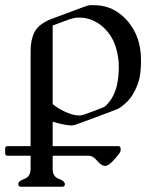

<svg xmlns="http://www.w3.org/2000/svg" viewBox="-20 -474 595 744"><path d="M176.3 -399.4 184.1 -402.3 308.6 -448.7Q322.8 -454.1 333.5 -454.1Q345.7 -454.1 353 -453.6Q419.4 -451.2 469.2 -398.4Q517.6 -345.7 524.9 -271Q526.4 -252.4 526.4 -234.9Q526.4 -208.5 522.9 -184.6Q517.1 -144 492.2 -104Q479.5 -83 450.2 -60.5Q439.5 -52.2 426.3 -47.9Q388.2 -33.2 350.1 -19Q312 -4.9 273.9 8.8Q264.2 12.2 255.9 12.2Q227.5 10.7 184.1 -2.4V92.3H438Q447.3 92.3 447.3 101.6V109.9Q447.3 116.7 423.8 143.1Q401.4 168.9 387.2 168.9H386.2Q371.1 167.5 356 148.4Q340.8 129.4 321.8 129.4H184.1V180.2Q184.1 210.4 207.8 219Q231.4 227.5 231.4 239.7Q231.4 249.5 221.7 249.5H61Q50.8 249.5 50.8 239.7Q50.8 227.5 74.7 219Q98.6 210.4 98.6 180.2V129.4H9.8Q0 129.4 0 120.1V101.6Q0 92.3 9.8 92.3H98.6V-275.9Q98.6 -319.8 113.8 -349.9Q128.9 -379.9 176.3 -399.4ZM184.1 -70.8Q204.1 -53.7 233.2 -40.5Q262.2 -27.3 285.6 -26.4Q295.9 -26.4 306.6 -30.3Q323.2 -36.1 340.1 -42.5Q356.9 -48.8 374.5 -55.7Q385.3 -59.1 393.6 -67.9Q422.9 -98.6 433.1 -143.6Q440.4 -178.2 440.4 -212.4Q440.4 -222.7 439.9 -232.4Q434.1 -300.8 402.8 -343.3Q370.6 -386.7 323.2 -400.9Q305.2 -405.8 286.1 -405.8Q280.3 -405.8 274.4 -405.3Q264.6 -403.8 249.5 -399.4Q239.7 -395.5 219.5 -388.2Q199.2 -380.9 184.1 -375Z"/></svg>

Font: Caudex
Style: Regular
Weight: 400
Version: Version 1.01